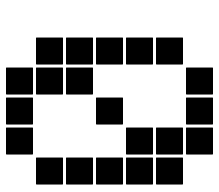

<svg xmlns="http://www.w3.org/2000/svg" viewBox="-65 -670 730 640"><g transform="rotate(-90 300.0 -350.0)"><path d="M307 -695H393Q395 -695 395 -693V-607Q395 -605 393 -605H307Q305 -605 305 -607V-693Q305 -695 307 -695ZM207 -695H293Q295 -695 295 -693V-607Q295 -605 293 -605H207Q205 -605 205 -607V-693Q205 -695 207 -695ZM107 -695H193Q195 -695 195 -693V-607Q195 -605 193 -605H107Q105 -605 105 -607V-693Q105 -695 107 -695ZM407 -595H493Q495 -595 495 -593V-507Q495 -505 493 -505H407Q405 -505 405 -507V-593Q405 -595 407 -595ZM307 -595H393Q395 -595 395 -593V-507Q395 -505 393 -505H307Q305 -505 305 -507V-593Q305 -595 307 -595ZM7 -595H93Q95 -595 95 -593V-507Q95 -505 93 -505H7Q5 -505 5 -507V-593Q5 -595 7 -595ZM407 -495H493Q495 -495 495 -493V-407Q495 -405 493 -405H407Q405 -405 405 -407V-493Q405 -495 407 -495ZM307 -495H393Q395 -495 395 -493V-407Q395 -405 393 -405H307Q305 -405 305 -407V-493Q305 -495 307 -495ZM7 -495H93Q95 -495 95 -493V-407Q95 -405 93 -405H7Q5 -405 5 -407V-493Q5 -495 7 -495ZM407 -395H493Q495 -395 495 -393V-307Q495 -305 493 -305H407Q405 -305 405 -307V-393Q405 -395 407 -395ZM207 -395H293Q295 -395 295 -393V-307Q295 -305 293 -305H207Q205 -305 205 -307V-393Q205 -395 207 -395ZM7 -395H93Q95 -395 95 -393V-307Q95 -305 93 -305H7Q5 -305 5 -307V-393Q5 -395 7 -395ZM407 -295H493Q495 -295 495 -293V-207Q495 -205 493 -205H407Q405 -205 405 -207V-293Q405 -295 407 -295ZM107 -295H193Q195 -295 195 -293V-207Q195 -205 193 -205H107Q105 -205 105 -207V-293Q105 -295 107 -295ZM7 -295H93Q95 -295 95 -293V-207Q95 -205 93 -205H7Q5 -205 5 -207V-293Q5 -295 7 -295ZM407 -195H493Q495 -195 495 -193V-107Q495 -105 493 -105H407Q405 -105 405 -107V-193Q405 -195 407 -195ZM107 -195H193Q195 -195 195 -193V-107Q195 -105 193 -105H107Q105 -105 105 -107V-193Q105 -195 107 -195ZM7 -195H93Q95 -195 95 -193V-107Q95 -105 93 -105H7Q5 -105 5 -107V-193Q5 -195 7 -195ZM307 -95H393Q395 -95 395 -93V-7Q395 -5 393 -5H307Q305 -5 305 -7V-93Q305 -95 307 -95ZM207 -95H293Q295 -95 295 -93V-7Q295 -5 293 -5H207Q205 -5 205 -7V-93Q205 -95 207 -95ZM107 -95H193Q195 -95 195 -93V-7Q195 -5 193 -5H107Q105 -5 105 -7V-93Q105 -95 107 -95Z"/></g></svg>

Font: Pixel Panel Black
Style: Regular
Weight: 900
Monospace: yes
Designer: Óliver Lalan
Foundry: Óliver Lalan
Version: Version 1.000; ttfautohint (v1.8.4.7-5d5b-dirty);gftools[0.9